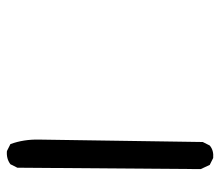

<svg xmlns="http://www.w3.org/2000/svg" viewBox="-60 -396 621 540"><g transform="rotate(-90 250.0 -125.5)"><path d="M76.2 164.1 56.6 154.3 44.9 128.9 48.8 -386.7 58.6 -406.2Q74.2 -418 95.7 -416L115.2 -406.2Q128.9 -369.1 127.9 -325.2Q127 -281.2 121.1 134.8L111.3 154.3Q97.7 166 76.2 164.1Z"/></g></svg>

Font: JasonHandwriting2
Style: Regular
Weight: 400
Version: Version 1.05.10